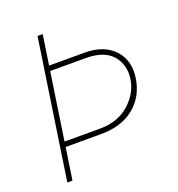

<svg xmlns="http://www.w3.org/2000/svg" viewBox="-129 -817 854 923"><g transform="rotate(-20 297.5 -355.5)"><path d="M294.4 -189.5Q385.7 -189.5 444.3 -241Q502.9 -292.5 513.7 -362.3Q524.4 -432.1 483.2 -481.9Q441.9 -531.7 345.7 -531.7H164.6L113.3 -189.5ZM349.6 -558.1Q448.7 -558.1 500.7 -502.2Q552.7 -446.3 539.1 -357.4Q525.4 -268.6 460.4 -215.8Q395.5 -163.1 290.5 -163.1H109.4L85 0H58.6L165 -710.9H191.4L168.5 -558.1Z"/></g></svg>

Font: Roboto-ThinItalic
Style: Italic
Weight: 250
Italic angle: -12°
Designer: Google
Version: Version 1.100141; 2013; ttfautohint (v0.94.14-c901) -l 8 -r 